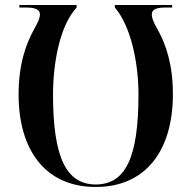

<svg xmlns="http://www.w3.org/2000/svg" viewBox="-20 -734 758 764"><path d="M361 10C560 10 668 -135 668 -359C668 -476 641 -557 606 -619C590 -646 584 -664 584 -676C584 -695 600 -704 636 -704H665V-714H437V-704C500 -631 531 -487 531 -357C531 -106 479 0 361 0C244 0 191 -107 191 -357C191 -481 217 -631 285 -704V-714H57V-704H85C122 -704 139 -695 139 -676C139 -664 132 -646 117 -620C82 -558 54 -476 54 -358C54 -136 161 10 361 10Z"/></svg>

Font: Noto Serif Display SemiCondensed SemiBold
Style: Regular
Weight: 600
Width: 4
Designer: Monotype Design Team
Foundry: Monotype Imaging Inc.
Version: Version 2.009